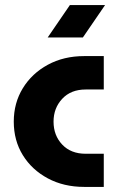

<svg xmlns="http://www.w3.org/2000/svg" viewBox="-20 -733 451 753"><path d="M310 0Q230 0 167.5 -33.5Q105 -67 69.5 -124.5Q34 -182 34 -256Q34 -329 69.5 -387Q105 -445 167.5 -479Q230 -513 310 -513H387V-382H316Q258 -382 224 -345.5Q190 -309 190 -256Q190 -202 224 -166Q258 -130 316 -130H387V0ZM167 -586 254 -713H392L305 -586Z"/></svg>

Font: MuseoModerno
Style: Bold
Weight: 700
Designer: Pablo Cosgaya, Héctor Gatti, Marcela Romero, and the Authors of The MuseoModerno Project.
Foundry: Omnibus-Type Team
Version: Version 1.001